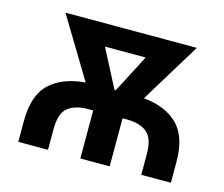

<svg xmlns="http://www.w3.org/2000/svg" viewBox="-83 -656 894 765"><g transform="rotate(15 364.5 -273.0)"><path d="M49.8 0V-85.9Q49.8 -192.4 102.1 -241.5Q154.3 -290.5 248 -297.9L98.1 -545.9H640.1L488.3 -297.4Q578.1 -289.1 628.7 -239.7Q679.2 -190.4 679.2 -85.9V0H557.1V-85.9Q557.1 -149.9 527.8 -174.1Q498.5 -198.2 445.3 -198.2H426.8V0H305.7V-198.2H284.2Q233.4 -198.2 202.9 -175.3Q172.4 -152.3 172.4 -85.9V0ZM366.7 -298.8H371.6L453.1 -456.1H285.2Z"/></g></svg>

Font: Inter SemiBold
Style: Regular
Weight: 600
Designer: Rasmus Andersson
Foundry: rsms
Version: Version 4.001;git-9221beed3